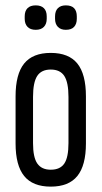

<svg xmlns="http://www.w3.org/2000/svg" viewBox="-20 -689 378 715"><path d="M169 6Q102 6 70 -33.5Q38 -73 38 -155V-330Q38 -413 70 -452.5Q102 -492 169 -492Q236 -492 268 -452.5Q300 -413 300 -330V-155Q300 -73 268 -33.5Q236 6 169 6ZM169 -57Q204 -57 219.5 -80Q235 -103 235 -156V-328Q235 -382 219.5 -406Q204 -430 169 -430Q134 -430 118.5 -406Q103 -382 103 -328V-156Q103 -103 119 -80Q135 -57 169 -57ZM113 -578Q93 -578 82.5 -589Q72 -600 72 -619V-628Q72 -648 82.5 -658.5Q93 -669 113 -669Q133 -669 143.5 -658.5Q154 -648 154 -628V-619Q154 -600 143.5 -589Q133 -578 113 -578ZM225 -578Q206 -578 195.5 -589Q185 -600 185 -619V-628Q185 -648 195.5 -658.5Q206 -669 225 -669Q246 -669 256 -658.5Q266 -648 266 -628V-619Q266 -600 256 -589Q246 -578 225 -578Z"/></svg>

Font: Sofia Sans Extra Condensed
Style: Regular
Weight: 400
Designer: Botio Nikoltchev, Ani Petrova
Foundry: lettersoup
Version: Version 4.101